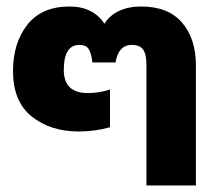

<svg xmlns="http://www.w3.org/2000/svg" viewBox="-20 -570 674 590"><path d="M430 -372Q430 -403 420 -417.5Q410 -432 385 -432Q344 -432 335 -378H264Q261 -405 253 -418.5Q245 -432 224 -432Q176 -432 176 -355Q176 -284 250 -284Q285 -284 318 -295V-179Q272 -166 222 -166Q135 -166 77.5 -212Q20 -258 20 -351Q20 -438 64 -494Q108 -550 194 -550Q231 -550 258 -536Q285 -522 301 -497Q317 -523 346 -536.5Q375 -550 414 -550Q497 -550 539.5 -500.5Q582 -451 582 -369V0H430Z"/></svg>

Font: Prompt SemiBold
Style: Regular
Weight: 600
Designer: Katatrad Team
Foundry: CadsonDemak
Version: Version 1.001